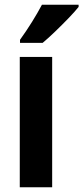

<svg xmlns="http://www.w3.org/2000/svg" viewBox="-20 -786 350 806"><path d="M199 0H63V-547H199ZM310 -757Q295 -738 268.5 -710.5Q242 -683 212.5 -654.5Q183 -626 159 -606H64V-619Q90 -655 114 -693.5Q138 -732 156 -766H310Z"/></svg>

Font: Noto Sans Arabic Cond
Style: Bold
Weight: 700
Width: 3
Designer: Monotype Design Team, Nadine Chahine, Nizar Qandah and Khaled Hosny
Foundry: Monotype Imaging Inc.
Version: Version 2.012; ttfautohint (v1.8.4.7-5d5b)